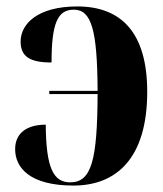

<svg xmlns="http://www.w3.org/2000/svg" viewBox="-20 -568 506 596"><path d="M208 8C340 8 437 -75 437 -283C437 -467 356 -548 220 -548C97 -548 44 -494 44 -439C44 -393 72 -374 140 -374C140 -496 159 -538 209 -538C264 -538 282 -475 283 -286H133V-276H283C282 -70 264 -2 198 -2C145 -2 123 -48 122 -181C61 -181 27 -153 27 -105C27 -47 73 8 208 8Z"/></svg>

Font: Noto Serif Display Condensed ExtraBold
Style: Regular
Weight: 800
Width: 3
Designer: Monotype Design Team
Foundry: Monotype Imaging Inc.
Version: Version 2.009